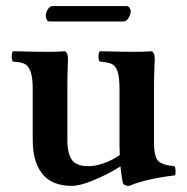

<svg xmlns="http://www.w3.org/2000/svg" viewBox="-20 -603 616 633"><path d="M383.8 -4.9Q380.9 -22 377 -54.2Q333.5 -27.3 288.6 -8.8Q243.7 9.8 216.8 9.8Q151.4 9.8 119.6 -29.8Q87.9 -69.3 87.9 -141.1V-309.1Q87.9 -347.7 80.8 -366.9Q73.7 -386.2 61.3 -392.3Q48.8 -398.4 22.9 -399.9Q18.6 -404.3 18.6 -417Q18.6 -429.7 22.9 -434.1Q103 -432.1 145 -432.1Q166.5 -432.1 194.8 -434.1Q204.1 -427.7 204.1 -409.2Q204.1 -407.2 203.1 -378.7Q202.1 -350.1 202.1 -311V-139.2Q202.1 -116.7 206.3 -100.8Q210.4 -85 216.8 -76.2Q223.1 -67.4 233.4 -62.5Q243.7 -57.6 252.7 -56.4Q261.7 -55.2 274.9 -55.2Q292.5 -55.2 320.1 -64.2Q347.7 -73.2 375 -91.8Q375 -96.7 374.5 -106.4Q374 -116.2 374 -121.1V-309.1Q374 -348.1 367.7 -366.9Q361.3 -385.7 348.9 -391.8Q336.4 -397.9 309.1 -399.9Q304.7 -404.3 304.7 -417Q304.7 -429.7 309.1 -434.1Q383.3 -432.1 431.2 -432.1Q452.6 -432.1 481 -434.1Q490.2 -427.7 490.2 -409.2Q490.2 -407.2 489 -378.7Q487.8 -350.1 487.8 -311V-130.9Q487.8 -88.9 500.5 -73.7Q513.2 -58.6 555.2 -55.2Q558.1 -51.8 558.8 -40.5Q559.6 -29.3 557.1 -24.9Q463.9 -14.2 405.8 9.8Q385.3 9.8 383.8 -4.9ZM387.2 -532.2H143.1Q137.2 -532.2 134 -538.3Q130.9 -544.4 130.9 -550.8Q130.9 -561 137.5 -572Q144 -583 152.8 -583H397Q403.3 -583 407.2 -577.1Q411.1 -571.3 411.1 -565.9Q411.1 -555.7 403.8 -543.9Q396.5 -532.2 387.2 -532.2Z"/></svg>

Font: Common Serif SemiBold
Style: Regular
Weight: 600
Designer: Philipp H. Poll, Khaled Hosny
Foundry: Stefan Peev, Context Ltd.
Version: Version 1.026